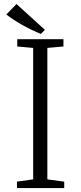

<svg xmlns="http://www.w3.org/2000/svg" viewBox="-20 -958 413 978"><path d="M188 -785.2 208.5 -806.2 64 -937.5 12.2 -884.3C58.1 -847.7 128.9 -809.1 188 -785.2ZM66.4 0H307.1V-32.7L221.2 -44.4V-713.9L303.2 -721.2V-758.3H67.9V-721.2L148.9 -713.9V-44.4L66.4 -32.7Z"/></svg>

Font: Merriweather
Style: Light
Weight: 250
Designer: Eben Sorkin ( eben@eyebytes.com )
Foundry: Sorkin Type Co.
Version: Version 1.003